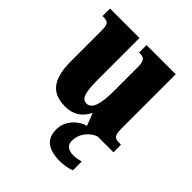

<svg xmlns="http://www.w3.org/2000/svg" viewBox="-213 -667 1037 1037"><g transform="rotate(45 305.5 -148.5)"><path d="M227 10C290 10 330 -18 355 -68H359L385 0C331 14 281 67 281 130C281 205 326 239 420 239C439 239 483 233 501 223V156C480 162 461 165 445 165C410 165 384 150 384 116C384 53 429 13 466 0H587V-58H576C546 -58 527 -61 527 -119V-536H304V-479H307C338 -479 355 -474 355 -418V-232C355 -140 339 -83 298 -83C258 -83 250 -131 250 -226V-536H25V-479H29C74 -479 77 -464 77 -407V-188C77 -55 119 10 227 10Z"/></g></svg>

Font: Noto Serif Sinhala Condensed Black
Style: Regular
Weight: 900
Width: 3
Designer: Jelle Bosma - Monotype Design Team
Foundry: Monotype Imaging Inc.
Version: Version 2.007